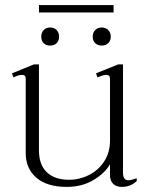

<svg xmlns="http://www.w3.org/2000/svg" viewBox="-20 -724 597 754"><path d="M426 -675H133V-704H426ZM177 -616Q193 -616 202.5 -606Q212 -596 212 -580Q212 -564 202.5 -554.5Q193 -545 177 -545Q161 -545 151.5 -554.5Q142 -564 142 -580Q142 -596 151.5 -606Q161 -616 177 -616ZM379 -616Q395 -616 405 -606Q415 -596 415 -580Q415 -564 405 -554.5Q395 -545 379 -545Q364 -545 354 -554.5Q344 -564 344 -580Q344 -596 354 -606Q364 -616 379 -616ZM517 -24V-13Q493 10 458 10Q437 10 424.5 -2Q412 -14 412 -37V-79Q392 -44 347 -17Q302 10 242 10Q165 10 123 -26Q81 -62 81 -123V-415Q81 -430 67 -430Q53 -430 33 -420L27 -436L113 -471H133V-133Q133 -77 164 -47.5Q195 -18 251 -18Q292 -18 329 -36.5Q366 -55 389 -90Q412 -125 412 -172V-415Q412 -430 397 -430Q386 -430 363 -420L357 -436L444 -471H463V-46Q463 -16 484 -16Q495 -16 517 -24Z"/></svg>

Font: Taviraj ExtraLight
Style: Regular
Weight: 275
Designer: Katatrad Team
Foundry: CadsonDemak
Version: Version 1.001